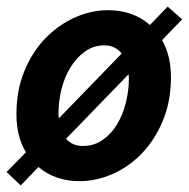

<svg xmlns="http://www.w3.org/2000/svg" viewBox="-20 -539 574 584"><path d="M222 12Q148 12 97 -31L43 25L0 -16L59 -76Q30 -123 30 -192Q30 -264 54 -322.5Q78 -381 117.5 -422Q157 -463 207 -485.5Q257 -508 308 -508Q385 -508 436 -463L490 -519L534 -480L473 -417Q486 -394 493 -366Q500 -338 500 -304Q500 -232 476 -173.5Q452 -115 412.5 -73.5Q373 -32 323 -10Q273 12 222 12ZM158 -195Q158 -184 159 -179L350 -376Q331 -401 297 -401Q264 -401 238 -382Q212 -363 194 -333.5Q176 -304 167 -267.5Q158 -231 158 -195ZM232 -95Q266 -95 292.5 -113.5Q319 -132 336.5 -161.5Q354 -191 363 -227.5Q372 -264 372 -299Q372 -309 371 -313L181 -117Q200 -95 232 -95Z"/></svg>

Font: TypoPRO Source Sans Pro
Style: Bold Italic
Weight: 700
Italic angle: -11°
Designer: Paul D. Hunt
Foundry: Adobe Systems Incorporated
Version: Version 1.075;PS 2.000;hotconv 1.0.86;makeotf.lib2.5.63406